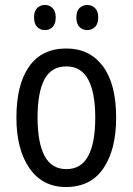

<svg xmlns="http://www.w3.org/2000/svg" viewBox="-20 -808 533 772"><path d="M447 -335Q447 -207 396 -131.5Q345 -56 245 -56Q151 -56 98.5 -131.5Q46 -207 46 -335Q46 -468 97 -540.5Q148 -613 247 -613Q340 -613 393.5 -542Q447 -471 447 -335ZM131 -335Q131 -235 159 -181.5Q187 -128 247 -128Q306 -128 334.5 -180.5Q363 -233 363 -335Q363 -436 334.5 -488.5Q306 -541 247 -541Q186 -541 158.5 -488.5Q131 -436 131 -335ZM117 -738Q117 -764 129.5 -776Q142 -788 161 -788Q179 -788 191.5 -775.5Q204 -763 204 -738Q204 -712 191.5 -699.5Q179 -687 161 -687Q142 -687 129.5 -699.5Q117 -712 117 -738ZM287 -738Q287 -764 300 -776Q313 -788 331 -788Q349 -788 362 -775.5Q375 -763 375 -738Q375 -712 362 -699.5Q349 -687 331 -687Q312 -687 299.5 -699.5Q287 -712 287 -738Z"/></svg>

Font: Noto Sans Malayalam UI Condensed
Style: Regular
Weight: 400
Width: 3
Designer: Jelle Bosma - Monotype Design Team
Foundry: Monotype Imaging Inc.
Version: Version 2.104; ttfautohint (v1.8.4.7-5d5b)